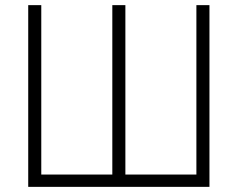

<svg xmlns="http://www.w3.org/2000/svg" viewBox="-20 -727 926 747"><path d="M140.6 -707V-47.9H417V-707H467.8V-47.9H744.1V-707H794.9V0H89.8V-707Z"/></svg>

Font: Pretendard GOV ExtraLight
Style: Regular
Weight: 200
Designer: Base glyphs from Inter by Rasmus Andersson; Hangeul glyphs from Noto Sans CJK(Source Han Sans) by Jang Soo-young and Kan
Foundry: Kil Hyung-jin
Version: Version 1.309